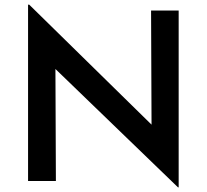

<svg xmlns="http://www.w3.org/2000/svg" viewBox="-20 -774 884 821"><path d="M741 27 217 -479 219 0H100V-754H105L628 -241L626 -729H744V27Z"/></svg>

Font: Reem Kufi Medium
Style: Regular
Weight: 500
Designer: Khaled Hosny
Version: Version 1.001